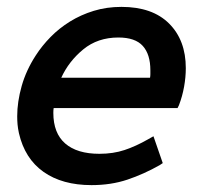

<svg xmlns="http://www.w3.org/2000/svg" viewBox="-20 -526 590 558"><path d="M416 -300Q417 -305 417 -310.5Q417 -316 417 -322Q417 -368 395 -392.5Q373 -417 324 -417Q264 -417 222 -382.5Q180 -348 158 -300ZM246 12Q161 12 106.5 -26.5Q52 -65 35 -139Q32 -153 31 -164.5Q30 -176 30 -188Q30 -230 43 -276Q56 -322 84 -365Q102 -393 127 -418.5Q152 -444 183.5 -463.5Q215 -483 252.5 -494.5Q290 -506 333 -506Q423 -506 471.5 -457.5Q520 -409 520 -328Q520 -302 515 -274Q510 -246 500 -220L496 -212H136Q135 -207 135 -198Q135 -139 169.5 -109Q204 -79 269 -79Q309 -79 342 -90Q375 -101 410 -121L426 -130L453 -52L444 -46Q398 -20 350.5 -4Q303 12 246 12Z"/></svg>

Font: Codetta
Style: Bold Italic
Weight: 700
Italic angle: -11°
Designer: Ulrich Proeller
Foundry: PROSA GmbH
Version: Version 2.00;September 29, 2018;FontCreator 11.5.0.2427 64-b